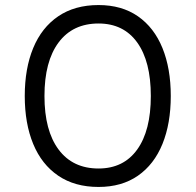

<svg xmlns="http://www.w3.org/2000/svg" viewBox="-20 -730 774 760"><path d="M370 10Q276 10 210.5 -34.5Q145 -79 111.5 -160Q78 -241 78 -350Q78 -459 111.5 -540Q145 -621 210.5 -665.5Q276 -710 370 -710Q462 -710 526 -665.5Q590 -621 623 -540Q656 -459 656 -350Q656 -241 623 -160Q590 -79 526 -34.5Q462 10 370 10ZM370 -63Q469 -63 523 -138Q577 -213 577 -350Q577 -487 523 -562Q469 -637 370 -637Q268 -637 212 -562Q156 -487 156 -350Q156 -213 212 -138Q268 -63 370 -63Z"/></svg>

Font: Lexend Giga Light
Style: Regular
Weight: 300
Version: Version 1.007